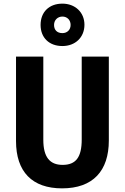

<svg xmlns="http://www.w3.org/2000/svg" viewBox="-20 -1025 686 1055"><path d="M323 -772C393 -772 444 -819 444 -889C444 -958 392 -1005 323 -1005C250 -1005 203 -959 203 -888C203 -818 250 -772 323 -772ZM323 -843C293 -843 277 -861 277 -888C277 -915 297 -934 323 -934C349 -934 368 -915 368 -888C368 -861 349 -843 323 -843ZM578 -253V-714H429V-258C429 -161 397 -119 324 -119C254 -119 218 -161 218 -257V-714H68V-250C68 -81 157 10 321 10C491 10 578 -86 578 -253Z"/></svg>

Font: Noto Sans Oriya Cond Bold
Style: Bold
Weight: 700
Width: 3
Designer: Amélie Bonet and Sol Matas
Foundry: Google LLC
Version: Version 2.006